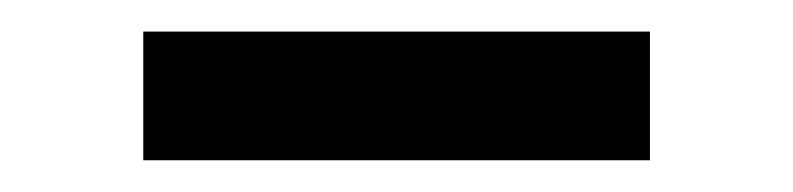

<svg xmlns="http://www.w3.org/2000/svg" viewBox="-20 -371 500 121"><path d="M389.6 -270H70.3V-351.1H389.6Z"/></svg>

Font: Inter RS Variable
Style: Regular
Weight: 400
Designer: Rasmus Andersson (customised by Maria Ramos and Noel Pretorius)
Foundry: rsms
Version: Version 3.001;Glyphs 3.2.3 (3260)